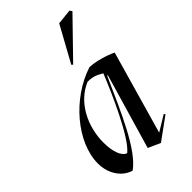

<svg xmlns="http://www.w3.org/2000/svg" viewBox="-229 -825 922 922"><g transform="rotate(-45 232.0 -364.0)"><path d="M293 16 406 -66 401 -73 322 -25 443 -448C409 -465 345 -484 307 -484C147 -432 9 -272 9 -128C9 -60 47 -2 103 14C187 -46 260 -219 339 -395H343L231 -12ZM144 -64C116 -72 99 -119 99 -180C99 -290 153 -400 252 -441C288 -441 307 -432 334 -416C294 -317 204 -112 144 -64ZM261 -548 440 -732 432 -744 354 -736 254 -554Z"/></g></svg>

Font: Mazius Display Extra italic
Style: Regular
Weight: 400
Italic angle: -17°
Designer: Alberto Casagrande & Collletttivo
Foundry: Collletttivo
Version: Version 2.000;Glyphs 3.2 (3217)